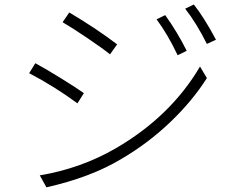

<svg xmlns="http://www.w3.org/2000/svg" viewBox="-20 -801 1040 846"><path d="M669.9 -715.8 708 -734.4Q761.7 -659.2 802.7 -577.1L762.7 -557.6Q718.8 -650.4 669.9 -715.8ZM795.9 -762.7 834 -781.2Q880.9 -721.7 931.6 -626L891.6 -607.4Q845.7 -699.2 795.9 -762.7ZM255.9 -703.1 285.2 -746.1Q405.3 -674.8 496.1 -605.5L464.8 -561.5Q433.6 -586.9 365.7 -632.8Q297.9 -678.7 255.9 -703.1ZM184.6 24.4 155.3 -28.3Q335.9 -58.6 488.3 -146.5Q731.4 -287.1 861.3 -507.8L891.6 -457Q828.1 -356.4 730 -262.7Q631.8 -168.9 514.6 -100.6Q379.9 -19.5 184.6 24.4ZM108.4 -478.5 135.7 -522.5Q177.7 -500 249.5 -455.6Q321.3 -411.1 349.6 -390.6L321.3 -345.7Q218.8 -420.9 108.4 -478.5Z"/></svg>

Font: Gen Shin Gothic Light
Style: Regular
Weight: 200
Designer: [Source Han Sans]
Ryoko NISHIZUKA  (kana & ideographs); Paul D. Hunt (Latin, Greek & Cyrillic); Wenlong ZHANG  (bopomofo
Version: Version 1.002.20150607